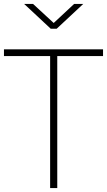

<svg xmlns="http://www.w3.org/2000/svg" viewBox="-20 -949 540 969"><path d="M0 -666V-700H500V-666H269V0H233V-666ZM400 -929 266 -804H236L102 -929H147L251 -833L354 -929Z"/></svg>

Font: TitilliumText22L Th
Style: Thin
Weight: 100
Designer: Campivisivi
Foundry: Campivisivi
Version: 1.000